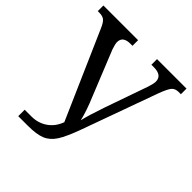

<svg xmlns="http://www.w3.org/2000/svg" viewBox="-192 -852 990 990"><g transform="rotate(45 303.0 -357.0)"><path d="M93 -47H143Q191 -47 228.5 -73Q266 -99 283 -146L75 -620Q62 -651 49 -662Q36 -673 11 -673H0V-714H253V-673H238Q183 -673 183 -630Q183 -617 193 -587L292 -342Q323 -269 336 -213Q346 -258 377 -348L459 -582Q469 -614 469 -627Q469 -673 409 -673H391V-714H606V-673H590Q565 -673 552 -658Q539 -643 521 -595L372 -182Q343 -102 319.5 -65.5Q296 -29 261.5 -14.5Q227 0 163 0H93Z"/></g></svg>

Font: Noto Serif Narrow
Style: Regular
Weight: 400
Width: 4
Designer: Monotype Design Team
Foundry: Monotype Imaging Inc.
Version: Version 1.001